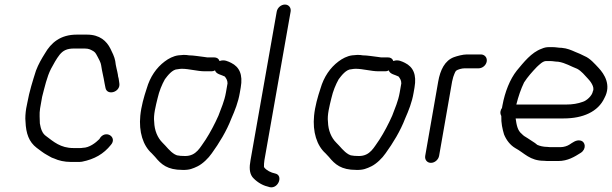

<svg xmlns="http://www.w3.org/2000/svg" viewBox="-20 -734 2687 843"><path d="M504 -368 501 -389C501 -392 497 -401 498 -404C495 -423 488 -444 486 -466C483 -484 472 -506 465 -520C448 -554 418 -582 362 -582H317C245 -582 204 -546 177 -499C162 -475 149 -453 138 -424C124 -380 109 -333 100 -283L95 -258C92 -239 90 -216 92 -200C94 -148 107 -111 141 -85C152 -77 172 -61 184 -55L198 -47C204 -43 211 -40 218 -38C237 -29 263 -23 291 -23H321C328 -23 334 -23 340 -24C395 -35 435 -58 467 -98C495 -130 449 -163 422 -132L416 -123C400 -107 372 -85 343 -85C340 -84 336 -84 332 -84H302C246 -84 215 -112 183 -136C165 -148 159 -169 155 -192C155 -211 152 -234 156 -258L165 -309C176 -351 186 -397 204 -432C216 -454 227 -475 242 -494C257 -512 273 -521 306 -521H351C372 -521 380 -515 392 -508C400 -503 405 -491 409 -484C413 -477 423 -458 424 -448C428 -420 435 -395 439 -369L443 -349C449 -312 510 -329 504 -368Z M879 -421H909C914 -421 919 -422 924 -425C929 -408 952 -406 967 -398C973 -390 979 -382 979 -368L972 -328C965 -288 951 -259 939 -226C923 -190 903 -152 883 -121C859 -88 843 -49 793 -49C775 -49 769 -50 757 -52L748 -56C725 -69 711 -91 693 -108C672 -129 658 -161 657 -199C653 -229 664 -270 672 -303C679 -334 691 -363 704 -386C716 -402 737 -430 760 -430C766 -431 772 -432 778 -432C811 -432 846 -421 879 -421ZM944 -466C940 -477 932 -482 920 -482H890C887 -482 882 -483 876 -484C857 -486 830 -491 810 -491C804 -492 796 -493 787 -493L763 -491C741 -488 720 -477 703 -464C667 -437 639 -397 624 -345C612 -309 600 -267 596 -226C589 -155 608 -95 646 -61L661 -45C688 -12 715 12 781 12C812 13 827 6 848 -4C870 -15 895 -39 910 -61C942 -105 975 -159 996 -214C1011 -248 1026 -285 1033 -327L1037 -350C1047 -407 1031 -440 995 -458C982 -464 965 -474 944 -466Z M1195 -683 1080 -31C1074 1 1075 25 1088 43C1102 60 1128 79 1155 85L1165 88C1203 95 1224 36 1189 28C1169 24 1150 14 1140 1C1140 0 1140 0 1139 -1C1139 -9 1139 -21 1141 -31L1256 -683C1259 -700 1248 -714 1231 -714C1214 -714 1198 -700 1195 -683Z M1642 -421H1672C1677 -421 1682 -422 1687 -425C1692 -408 1715 -406 1730 -398C1736 -390 1742 -382 1742 -368L1735 -328C1728 -288 1714 -259 1702 -226C1686 -190 1666 -152 1646 -121C1622 -88 1606 -49 1556 -49C1538 -49 1532 -50 1520 -52L1511 -56C1488 -69 1474 -91 1456 -108C1435 -129 1421 -161 1420 -199C1416 -229 1427 -270 1435 -303C1442 -334 1454 -363 1467 -386C1479 -402 1500 -430 1523 -430C1529 -431 1535 -432 1541 -432C1574 -432 1609 -421 1642 -421ZM1707 -466C1703 -477 1695 -482 1683 -482H1653C1650 -482 1645 -483 1639 -484C1620 -486 1593 -491 1573 -491C1567 -492 1559 -493 1550 -493L1526 -491C1504 -488 1483 -477 1466 -464C1430 -437 1402 -397 1387 -345C1375 -309 1363 -267 1359 -226C1352 -155 1371 -95 1409 -61L1424 -45C1451 -12 1478 12 1544 12C1575 13 1590 6 1611 -4C1633 -15 1658 -39 1673 -61C1705 -105 1738 -159 1759 -214C1774 -248 1789 -285 1796 -327L1800 -350C1810 -407 1794 -440 1758 -458C1745 -464 1728 -474 1707 -466Z M1908 -50 1965 -376C1967 -385 1969 -392 1970 -396C1972 -401 1977 -417 1982 -423C1989 -429 2008 -434 2019 -434H2081C2098 -434 2114 -447 2117 -464C2120 -481 2108 -495 2091 -495H2030C2012 -495 1987 -488 1973 -483C1933 -468 1913 -427 1904 -376L1847 -50C1844 -33 1855 -19 1872 -19C1889 -19 1905 -33 1908 -50Z M2431 -463C2463 -458 2487 -442 2514 -432C2533 -422 2548 -403 2561 -389C2570 -380 2593 -352 2583 -333C2580 -314 2556 -292 2539 -287C2517 -279 2494 -275 2465 -275H2247C2256 -311 2267 -343 2281 -372C2297 -397 2317 -419 2337 -440C2348 -450 2363 -466 2378 -466H2395C2407 -466 2419 -463 2431 -463ZM2408 -527H2389C2379 -527 2369 -525 2358 -520C2313 -504 2279 -460 2249 -424C2219 -386 2197 -331 2186 -271L2184 -260C2177 -251 2174 -237 2181 -225C2180 -193 2186 -168 2193 -144C2203 -119 2220 -97 2242 -84C2283 -62 2306 -28 2369 -28C2378 -27 2384 -27 2389 -27H2431C2473 -27 2503 -46 2530 -63C2555 -79 2552 -112 2528 -117C2509 -121 2493 -107 2480 -99C2471 -93 2455 -88 2442 -88H2400C2396 -88 2390 -88 2383 -89C2366 -89 2350 -93 2339 -98L2329 -106C2320 -112 2305 -122 2297 -127L2281 -137C2277 -140 2274 -143 2271 -146C2252 -161 2248 -186 2244 -214H2455C2539 -214 2606 -243 2634 -304C2665 -361 2633 -409 2609 -435C2592 -453 2571 -478 2546 -488C2534 -494 2520 -501 2506 -506C2488 -514 2470 -522 2446 -524C2432 -524 2421 -527 2408 -527Z"/></svg>

Font: Blanket
Style: Obl
Weight: 400
Foundry: Cannot Into Space Fonts
Version: Version 0.9